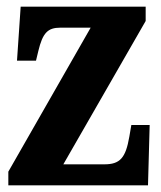

<svg xmlns="http://www.w3.org/2000/svg" viewBox="-20 -556 482 576"><path d="M5 0H424L429 -181H374L368 -146C357 -82 340 -63 293 -63H170L417 -493V-536H42L31 -374H88L95 -403C108 -457 123 -473 161 -473H252L5 -41Z"/></svg>

Font: Noto Serif Thai ExtraCondensed ExtraBold
Style: Regular
Weight: 800
Width: 2
Designer: Monotype Design Team
Foundry: Monotype Imaging Inc.
Version: Version 2.002